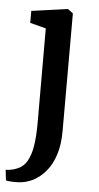

<svg xmlns="http://www.w3.org/2000/svg" viewBox="-70 -595 447 871"><g transform="rotate(5 153.5 -159.0)"><path d="M48 242.5Q39.5 243 27.2 242.8Q15 242.5 4.8 241.5Q-5.5 240.5 -9 238.5L-14.5 191Q-7 191.5 8.2 189Q23.5 186.5 39.5 179.5Q66.5 168.5 82.2 140.8Q98 113 104.8 69.8Q111.5 26.5 111.5 -30.5L111 -463.5L38.5 -482.5V-537L200 -559.5H204.5L227.5 -542V-6Q227.5 55 212.8 101Q198 147 172.2 177.8Q146.5 208.5 114.5 224.8Q82.5 241 48 242.5Z"/></g></svg>

Font: Merriweather 36pt SemiBold
Style: Regular
Weight: 600
Version: Version 2.100